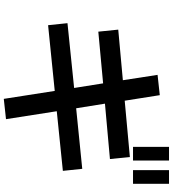

<svg xmlns="http://www.w3.org/2000/svg" viewBox="32 -918 935 1040"><g transform="rotate(90 500.0 -397.5)"><path d="M385 -783 414 -595 140 -570 151 -462 431 -488 456 -331 105 -295 116 -190 472 -226 515 50 625 38 582 -237 905 -270 894 -375 566 -342 541 -498 841 -525 830 -633 525 -605 495 -795ZM775 -650H849V-845H775ZM901 -650H975V-845H901Z"/></g></svg>

Font: KT Kiyosuna Sans Bold
Style: Regular
Weight: 700
Designer: [Zen Kaku Gothic] Yoshimichi Ohira
Version: Version 1.010;Glyphs 3.1.2 (3151)